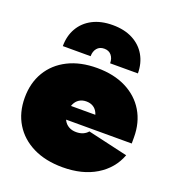

<svg xmlns="http://www.w3.org/2000/svg" viewBox="-154 -977 1007 1110"><g transform="rotate(20 350.0 -422.0)"><path d="M581 -645H410Q410 -675 394.2 -694Q378.5 -713 350 -713Q321.5 -713 305.8 -694Q290 -675 290 -645H119Q119 -708 146.8 -756Q174.5 -804 226.2 -831Q278 -858 350 -858Q421.5 -858 473 -831.2Q524.5 -804.5 552.5 -756.5Q580.5 -708.5 581 -645ZM356 14Q251 14 174.2 -24Q97.5 -62 55.8 -130.2Q14 -198.5 14 -290Q14 -381 55 -449.5Q96 -518 171.5 -556Q247 -594 350 -594Q453 -594 528.5 -556Q604 -518 645 -449.5Q686 -381 686 -290Q686 -280.5 686 -271.2Q686 -262 686 -252H436Q437 -262.5 437 -273.5Q437 -284.5 437 -295Q437 -326 427.2 -347.5Q417.5 -369 399.5 -380Q381.5 -391 357 -391Q332 -391 313.5 -379.2Q295 -367.5 285 -345Q275 -322.5 275 -290Q275 -264.5 285.5 -245.2Q296 -226 315.2 -215Q334.5 -204 361 -204Q385 -204 403.2 -212.2Q421.5 -220.5 432 -234L679 -177Q645.5 -88 561.5 -37Q477.5 14 356 14ZM176 -252V-336H482L476 -252Z"/></g></svg>

Font: Hepta Slab Black
Style: Regular
Weight: 900
Designer: Michael LaGattuta
Foundry: Michael LaGattuta
Version: Version 1.102